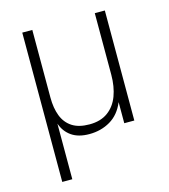

<svg xmlns="http://www.w3.org/2000/svg" viewBox="-102 -574 730 831"><g transform="rotate(-15 263.0 -158.5)"><path d="M119.5 176H74.5V-493H119.5V-190Q119.5 -142.5 133 -107.5Q146.5 -72.5 176 -53.2Q205.5 -34 253.5 -34Q303.5 -34 336 -57.8Q368.5 -81.5 384 -123Q399.5 -164.5 399.5 -217.5V-493H444.5V0H399.5V-94.5Q378 -42.5 336.2 -18Q294.5 6.5 242 6.5Q193.5 6.5 163 -14.5Q132.5 -35.5 119.5 -73Z"/></g></svg>

Font: Acari Sans Neue Light
Style: Regular
Weight: 300
Designer: Alfredo Marco Pradil (font), Cristiano Sobral (main changes)
Foundry: Hanken Design Co. (font), Cristiano Sobral (main changes)
Version: Version 2.459;March 19, 2022;FontCreator 14.0.0.2808 64-bit;